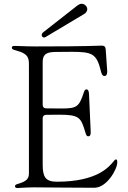

<svg xmlns="http://www.w3.org/2000/svg" viewBox="-20 -967 659 991"><path d="M501.4 -597.3C504.3 -585.6 508.9 -574.6 518.5 -574.6C531.2 -574.6 533.4 -586.3 533.4 -599.8C533 -607.2 528.4 -677.2 525.6 -711.6C524.5 -724.4 519.9 -731.5 505.7 -731.5C478 -731.5 444.6 -727.3 165.5 -727.3H164.8C104 -727.6 79.2 -730.1 54.7 -730.1C46.5 -730.1 41.2 -727.6 41.2 -721.6C41.2 -713.4 45.1 -711.3 62.5 -706.7C133.5 -688.2 128.9 -660.9 129.3 -625V-100.9C129.3 -99.8 129.3 -99.1 129.3 -98V-94.5V-70C128.2 -46.5 120 -32 74.6 -18.5C63.2 -14.9 57.5 -13.5 57.5 -5.7C57.5 -1.1 60.4 3.6 70.3 3.6C80.6 3.6 98.7 0.7 156.2 0C237.2 0.4 364.7 2.1 467.3 2.1C530.5 2.1 585.2 -92.3 585.2 -128.6C585.2 -138.1 584.2 -144.2 578.1 -144.2C575.3 -144.2 571.7 -141 567.5 -135.7C545.1 -108.3 484.7 -29.1 274.1 -29.1C215.2 -29.1 201 -53.3 200.3 -114.3V-355.8C200.3 -367.5 206.3 -373.9 218 -374.3C243.3 -375 276.3 -375 284.1 -375C391.3 -375 397.4 -360.1 420.5 -284.1C425.4 -267.8 427.6 -263.5 435.4 -263.5C446.7 -263.5 448.2 -273.4 448.2 -285.5C447.4 -305.4 440.3 -465.9 439.6 -478.7C438.9 -500.7 433.2 -505.7 426.1 -505.7C419 -505.7 416.2 -500.7 411.9 -487.9C387.8 -415.8 377.1 -407 296.9 -407C269.5 -407 241.1 -407 218 -407.7C206.3 -408 200.3 -414.4 200.3 -426.1V-648.8C201 -691.1 224.8 -698.2 269.2 -698.9C322.8 -699.6 334.9 -699.6 350.9 -699.6C458.1 -699.6 479.4 -688.9 501.4 -597.3ZM195.3 -786.2C195.3 -779.1 200.3 -773.4 207.4 -773.4C210.2 -773.4 213.1 -774.9 215.9 -776.3L413.4 -894.2C425.4 -901.3 430.4 -910.9 430.4 -919.7C430.4 -933.9 416.9 -947.4 401.3 -947.4C394.2 -947.4 387.8 -944.6 380.7 -939.6L203.1 -800.4C197.4 -796.2 195.3 -790.8 195.3 -786.2Z"/></svg>

Font: Margiela Serif Light
Style: Regular
Weight: 300
Designer: Andreas Faust, Stefan Endress
Version: Version 1.002;FEAKit 1.0